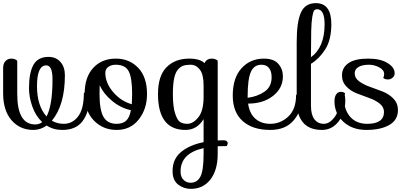

<svg xmlns="http://www.w3.org/2000/svg" viewBox="-30 -826 2618 1225"><path d="M505 -231Q506 -237 520 -237Q538 -237 538 -190Q538 -107 496 -52Q454 3 368 3Q310 3 268 -25Q228 3 183 3Q97 3 43.5 -59Q-10 -121 -10 -231V-391Q-10 -421 5 -436.5Q20 -452 42 -452Q54 -452 63.5 -448.5Q73 -445 76 -442L80 -438V-226Q80 -32 195 -32Q220 -32 239 -47Q197 -87 176 -147Q155 -207 155 -263Q155 -362 183.5 -412.5Q212 -463 280 -463Q327 -463 355.5 -431Q384 -399 384 -346Q384 -155 301 -56Q335 -36 377 -36Q433 -36 469 -84Q505 -132 505 -231ZM265 -409Q206 -409 206 -276Q206 -151 267 -83Q305 -154 305 -320Q305 -409 265 -409Z M908 -226Q908 -131 855.5 -64Q803 3 714 3Q627 3 568.5 -57.5Q510 -118 510 -226Q510 -333 564.5 -392.5Q619 -452 709 -452Q796 -452 852 -393Q908 -334 908 -226ZM708 -413Q681 -413 661.5 -399.5Q642 -386 642 -361Q642 -297 692 -238.5Q742 -180 811 -161Q813 -199 813 -226Q813 -330 791 -371.5Q769 -413 708 -413ZM605 -226Q605 -124 630.5 -80Q656 -36 714 -36Q754 -36 775.5 -56.5Q797 -77 805 -123Q740 -137 685.5 -182Q631 -227 606 -282Q605 -265 605 -226Z M978 -226Q978 -342 1032.5 -397Q1087 -452 1177 -452Q1246 -452 1275 -423Q1288 -452 1321 -452Q1333 -452 1342.5 -448.5Q1352 -445 1355 -442L1359 -438V70Q1371 69 1396 69Q1423 69 1423 91L1417 106Q1379 106 1359 107V159Q1358 262 1311.5 320.5Q1265 379 1188 379Q1142 379 1106.5 351.5Q1071 324 1071 265Q1071 189 1125 144Q1179 99 1269 81V-66Q1227 3 1153 3Q978 3 978 -226ZM1269 -209V-280Q1269 -351 1245 -382Q1221 -413 1186 -413Q1158 -413 1140 -407Q1122 -401 1105.5 -382.5Q1089 -364 1081 -325.5Q1073 -287 1073 -226Q1073 -147 1087 -103Q1101 -59 1119 -47.5Q1137 -36 1165 -36Q1202 -36 1235.5 -77.5Q1269 -119 1269 -209ZM1269 157V119Q1122 152 1122 268Q1122 303 1141 321.5Q1160 340 1186 340Q1228 340 1248.5 301Q1269 262 1269 157Z M1859 -219Q1860 -225 1874 -225Q1895 -225 1895 -193Q1895 -119 1843.5 -58Q1792 3 1694 3Q1582 3 1518.5 -53.5Q1455 -110 1455 -216Q1455 -329 1511 -390.5Q1567 -452 1654 -452Q1717 -452 1746 -418.5Q1775 -385 1775 -339Q1775 -264 1712.5 -214.5Q1650 -165 1553 -165Q1562 -101 1599.5 -68.5Q1637 -36 1694 -36Q1760 -36 1809.5 -82.5Q1859 -129 1859 -219ZM1550 -211V-202Q1612 -210 1657.5 -241Q1703 -272 1703 -333Q1703 -372 1686 -392.5Q1669 -413 1638 -413Q1591 -413 1570.5 -367Q1550 -321 1550 -211Z M2140 -231Q2142 -237 2155 -237Q2173 -237 2173 -184Q2173 -107 2131 -52Q2089 3 2024 3Q1943 3 1903 -45Q1863 -93 1863 -181V-557Q1863 -686 1890 -746Q1917 -806 1985 -806Q2084 -806 2084 -672Q2084 -571 2044.5 -510Q2005 -449 1954 -419V-151Q1954 -94 1976 -65Q1998 -36 2036 -36Q2074 -36 2107 -82Q2140 -128 2140 -231ZM1954 -461Q2041 -524 2041 -671Q2041 -767 1993 -767Q1981 -767 1974.5 -759Q1968 -751 1962.5 -719Q1957 -687 1955.5 -627Q1954 -567 1954 -461Z M2420 -111Q2420 -143 2392.5 -165Q2365 -187 2325 -201Q2285 -215 2245.5 -230.5Q2206 -246 2178.5 -275.5Q2151 -305 2152 -348Q2153 -396 2194.5 -424Q2236 -452 2319 -452Q2397 -452 2442.5 -424Q2488 -396 2488 -359Q2488 -341 2474.5 -330Q2461 -319 2445 -319Q2434 -319 2426.5 -322Q2419 -325 2417 -328L2415 -331Q2421 -338 2421 -354Q2421 -379 2390 -396Q2359 -413 2323 -413Q2283 -413 2258 -399Q2233 -385 2233 -358Q2233 -328 2261.5 -307Q2290 -286 2330.5 -272Q2371 -258 2411.5 -242Q2452 -226 2480.5 -196.5Q2509 -167 2509 -124Q2509 -60 2453.5 -28.5Q2398 3 2308 3Q2217 3 2160.5 -49.5Q2104 -102 2104 -180Q2104 -208 2115 -224Q2126 -240 2144 -240Q2155 -240 2162 -237Q2169 -234 2170 -231L2172 -228Q2166 -213 2166 -191Q2166 -124 2205 -80Q2244 -36 2313 -36Q2419 -36 2420 -111Z"/></svg>

Font: Sofia
Style: Regular
Weight: 400
Designer: Paula Nazal and Daniel Hernndez
Foundry: Paula Nazal, Daniel Hernndez
Version: Version 1.001